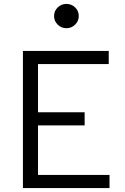

<svg xmlns="http://www.w3.org/2000/svg" viewBox="-20 -960 640 980"><path d="M97 0V-700H535V-633H174V-387H412V-320H174V-67H539V0ZM319.1 -816Q293 -816 274.5 -834.3Q256 -852.6 256 -877.7Q256 -904 274.4 -922Q292.8 -940 318.9 -940Q345 -940 363.5 -922.2Q382 -904.4 382 -878Q382 -852.7 363.6 -834.4Q345.2 -816 319.1 -816Z"/></svg>

Font: Red Hat Mono
Style: Regular
Weight: 300
Monospace: yes
Designer: Pentagram, MCKL
Foundry: Pentagram, MCKL
Version: Version 1.023